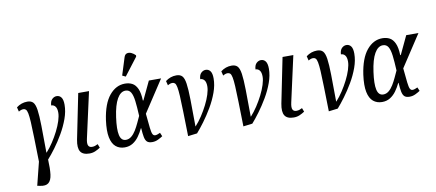

<svg xmlns="http://www.w3.org/2000/svg" viewBox="-84 -1145 3860 1700"><g transform="rotate(-10 1845.5 -295.0)"><path d="M156 215 132 210 184 2Q181 -129 179 -216Q177 -303 174 -355.5Q171 -408 165.5 -434.5Q160 -461 151 -470Q142 -479 128 -479Q108 -479 86 -465L76 -505Q120 -539 174 -539Q208 -539 226 -520Q244 -501 251.5 -450.5Q259 -400 260.5 -306.5Q262 -213 263 -65H265Q296 -99 325 -143Q354 -187 377.5 -233.5Q401 -280 414.5 -322.5Q428 -365 428 -396Q428 -433 414 -451Q400 -469 377 -469Q379 -507 397.5 -524.5Q416 -542 438 -542Q464 -542 479.5 -521.5Q495 -501 495 -455Q495 -395 471.5 -330Q448 -265 412 -203Q376 -141 337 -88.5Q298 -36 267 -2Q271 81 264.5 132.5Q258 184 232.5 205Q207 226 156 215Z M638 9Q579 9 557.5 -24.5Q536 -58 550 -131L632 -536H729L638 -126Q628 -82 637 -63.5Q646 -45 670 -45Q686 -45 697.5 -49Q709 -53 723 -60L736 -26Q715 -12 691 -1.5Q667 9 638 9Z M955 10Q908 10 875.5 -17Q843 -44 831 -102.5Q819 -161 832 -257Q853 -402 912.5 -474Q972 -546 1053 -546Q1090 -546 1118.5 -531Q1147 -516 1164.5 -477.5Q1182 -439 1184 -371H1189L1267 -536H1377L1190 -251Q1198 -166 1203 -122.5Q1208 -79 1216 -64Q1224 -49 1239 -49Q1249 -49 1261 -53.5Q1273 -58 1284 -63L1298 -30Q1282 -19 1256.5 -6.5Q1231 6 1203 6Q1172 6 1157 -7.5Q1142 -21 1136 -51.5Q1130 -82 1127 -132H1124Q1106 -94 1082.5 -61.5Q1059 -29 1027.5 -9.5Q996 10 955 10ZM977 -54Q1004 -54 1026.5 -72.5Q1049 -91 1067 -120.5Q1085 -150 1100 -182.5Q1115 -215 1128 -243Q1124 -325 1117.5 -378Q1111 -431 1095 -457.5Q1079 -484 1047 -484Q1003 -484 971.5 -429Q940 -374 925 -266Q910 -160 922 -107Q934 -54 977 -54ZM1072 -606 1042 -620 1091 -776Q1099 -802 1118 -807Q1137 -812 1157.5 -802.5Q1178 -793 1194 -776L1193 -764Z M1416 -505Q1460 -539 1514 -539Q1548 -539 1566 -520Q1584 -501 1591.5 -450.5Q1599 -400 1600.5 -306.5Q1602 -213 1603 -65H1605Q1636 -99 1665 -143Q1694 -187 1717.5 -233.5Q1741 -280 1754.5 -322.5Q1768 -365 1768 -396Q1768 -433 1754 -451Q1740 -469 1717 -469Q1719 -507 1737.5 -524.5Q1756 -542 1778 -542Q1804 -542 1819.5 -521.5Q1835 -501 1835 -455Q1835 -395 1811.5 -330Q1788 -265 1751.5 -203Q1715 -141 1676 -88.5Q1637 -36 1606 -1L1524 9Q1521 -124 1519 -212Q1517 -300 1514 -353.5Q1511 -407 1505.5 -434Q1500 -461 1491 -470Q1482 -479 1468 -479Q1448 -479 1426 -465Z M1913 -505Q1957 -539 2011 -539Q2045 -539 2063 -520Q2081 -501 2088.5 -450.5Q2096 -400 2097.5 -306.5Q2099 -213 2100 -65H2102Q2133 -99 2162 -143Q2191 -187 2214.5 -233.5Q2238 -280 2251.5 -322.5Q2265 -365 2265 -396Q2265 -433 2251 -451Q2237 -469 2214 -469Q2216 -507 2234.5 -524.5Q2253 -542 2275 -542Q2301 -542 2316.5 -521.5Q2332 -501 2332 -455Q2332 -395 2308.5 -330Q2285 -265 2248.5 -203Q2212 -141 2173 -88.5Q2134 -36 2103 -1L2021 9Q2018 -124 2016 -212Q2014 -300 2011 -353.5Q2008 -407 2002.5 -434Q1997 -461 1988 -470Q1979 -479 1965 -479Q1945 -479 1923 -465Z M2475 9Q2416 9 2394.5 -24.5Q2373 -58 2387 -131L2469 -536H2566L2475 -126Q2465 -82 2474 -63.5Q2483 -45 2507 -45Q2523 -45 2534.5 -49Q2546 -53 2560 -60L2573 -26Q2552 -12 2528 -1.5Q2504 9 2475 9Z M2681 -505Q2725 -539 2779 -539Q2813 -539 2831 -520Q2849 -501 2856.5 -450.5Q2864 -400 2865.5 -306.5Q2867 -213 2868 -65H2870Q2901 -99 2930 -143Q2959 -187 2982.5 -233.5Q3006 -280 3019.5 -322.5Q3033 -365 3033 -396Q3033 -433 3019 -451Q3005 -469 2982 -469Q2984 -507 3002.5 -524.5Q3021 -542 3043 -542Q3069 -542 3084.5 -521.5Q3100 -501 3100 -455Q3100 -395 3076.5 -330Q3053 -265 3016.5 -203Q2980 -141 2941 -88.5Q2902 -36 2871 -1L2789 9Q2786 -124 2784 -212Q2782 -300 2779 -353.5Q2776 -407 2770.5 -434Q2765 -461 2756 -470Q2747 -479 2733 -479Q2713 -479 2691 -465Z M3269 10Q3222 10 3189.5 -17Q3157 -44 3145 -102.5Q3133 -161 3146 -257Q3167 -402 3226.5 -474Q3286 -546 3367 -546Q3404 -546 3432.5 -531Q3461 -516 3478.5 -477.5Q3496 -439 3498 -371H3503L3581 -536H3691L3504 -251Q3512 -166 3517 -122.5Q3522 -79 3530 -64Q3538 -49 3553 -49Q3563 -49 3575 -53.5Q3587 -58 3598 -63L3612 -30Q3596 -19 3570.5 -6.5Q3545 6 3517 6Q3486 6 3471 -7.5Q3456 -21 3450 -51.5Q3444 -82 3441 -132H3438Q3420 -94 3396.5 -61.5Q3373 -29 3341.5 -9.5Q3310 10 3269 10ZM3291 -54Q3318 -54 3340.5 -72.5Q3363 -91 3381 -120.5Q3399 -150 3414 -182.5Q3429 -215 3442 -243Q3438 -325 3431.5 -378Q3425 -431 3409 -457.5Q3393 -484 3361 -484Q3317 -484 3285.5 -429Q3254 -374 3239 -266Q3224 -160 3236 -107Q3248 -54 3291 -54Z"/></g></svg>

Font: Noto Serif Condensed
Style: Italic
Weight: 400
Width: 3
Italic angle: -12°
Designer: Monotype Design Team
Foundry: Monotype Imaging Inc.
Version: Version 2.014; ttfautohint (v1.8.4.7-5d5b)